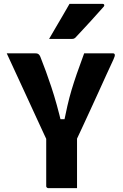

<svg xmlns="http://www.w3.org/2000/svg" viewBox="-20 -977 640 997"><path d="M380 0Q355 0 330 0Q305 0 280.5 0Q256 0 231 0Q228 0 225.5 -1.5Q223 -3 221.5 -5Q220 -7 220 -11Q220 -81 220 -155.5Q220 -230 220 -300H380Q380 -269 380 -234.5Q380 -200 380 -166Q380 -132 380 -100Q380 -75 380 -50Q380 -25 380 0ZM15 -700Q55 -700 92.5 -700Q130 -700 163 -700Q171 -700 176 -698Q181 -696 185 -690.5Q189 -685 193 -673Q205 -643 218.5 -606Q232 -569 246.5 -525.5Q261 -482 275 -431.5Q289 -381 302 -325L263 -358H346L308 -325Q320 -384 330 -427.5Q340 -471 351.5 -509.5Q363 -548 378.5 -593Q394 -638 417 -700Q456 -700 493 -700Q530 -700 567 -700Q574 -700 576 -693.5Q578 -687 569 -668Q550 -627 530.5 -584.5Q511 -542 491 -497.5Q471 -453 450 -408Q429 -363 408 -317Q387 -271 365 -225Q318 -225 291 -225.5Q264 -226 251.5 -227Q239 -228 235 -231Q231 -234 228 -239Q225 -245 209 -279.5Q193 -314 169 -366Q145 -418 117.5 -478Q90 -538 63 -596Q36 -654 15 -700ZM341 -957Q383 -957 407.5 -957Q432 -957 455 -957Q478 -957 513 -957Q519 -957 521 -952.5Q523 -948 519 -943Q500 -922 484.5 -904.5Q469 -887 453 -869.5Q437 -852 417.5 -831Q398 -810 371 -781Q369 -779 365 -777Q361 -775 355 -775Q324 -775 304.5 -775Q285 -775 269.5 -775Q254 -775 235 -775Q253 -806 270.5 -836Q288 -866 306 -896.5Q324 -927 341 -957Z"/></svg>

Font: Recursive Monospace ExtraBold
Style: Regular
Weight: 800
Version: Version 1.047